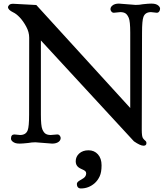

<svg xmlns="http://www.w3.org/2000/svg" viewBox="-20 -790 909 1066"><path d="M24.4 0ZM269.5 7.3 176.3 0Q166 0 156.2 1L135.7 3.9Q104.5 7.3 89.1 7.3Q73.7 7.3 64.9 4.2Q56.2 1 50.8 -3.4Q41 -11.2 41 -20.5Q41 -43.5 60.1 -43.5L91.3 -40.5Q124 -40.5 133.8 -66.9Q141.6 -86.9 141.6 -153.8L142.1 -580.6Q142.1 -611.8 125.5 -642.3Q108.9 -672.9 89.8 -693.1Q70.8 -713.4 52.7 -721.7Q24.4 -735.4 24.4 -750.5Q24.4 -755.4 30.8 -762.2Q37.1 -769 53.2 -769L181.6 -762.2L703.1 -190.4V-608.4Q703.1 -671.9 694.8 -690.9Q686.5 -710 675.8 -716.3Q665 -722.7 647.9 -722.7L612.3 -719.2Q603.5 -719.2 598.4 -726.1Q593.3 -732.9 593.3 -738.5Q593.3 -744.1 595.7 -749.3Q598.1 -754.4 603.5 -758.8Q616.2 -770 640.1 -770L733.4 -762.7Q744.1 -762.7 753.9 -763.7L773.4 -766.6Q804.2 -770 820.1 -770Q835.9 -770 845 -766.8Q854 -763.7 859.4 -758.8Q868.7 -750.5 868.7 -741.7Q868.7 -732.9 863.8 -726.1Q858.9 -719.2 850.6 -719.2L818.4 -722.7Q786.1 -722.7 776.4 -696.3Q768.6 -676.3 768.6 -608.4L767.1 -69.3Q767.1 -31.7 773.9 -22.5Q780.8 -13.2 786.1 -9.3Q793 -4.4 793 4.4Q793 19 776.9 19Q758.8 19 723.6 -5.4L207 -565.4V-153.8Q207 -90.8 215.1 -72Q223.1 -53.2 233.9 -46.9Q244.6 -40.5 261.7 -40.5L297.9 -43.5Q307.1 -43.5 312 -36.6Q316.9 -29.8 316.9 -24.2Q316.9 -18.6 314.5 -13.2Q312 -7.8 306.6 -3.4Q293.5 7.3 269.5 7.3ZM400.4 105.5Q400.4 80.1 419.4 62.5Q439.5 44.4 471.4 44.4Q503.4 44.4 523.7 66.9Q543.9 89.4 543.9 127.9Q543.9 166.5 533.4 189Q522.9 211.4 506.3 226.6Q472.7 256.3 429.2 256.3Q418 256.3 412.4 249.5Q406.7 242.7 406.7 231.4Q406.7 220.2 426.5 209.7Q446.3 199.2 452.4 190.9Q458.5 182.6 458.5 173.8Q458.5 165 454.1 160.9Q449.7 156.7 443.4 153.6Q437 150.4 429.4 147Q421.9 143.6 415.5 138.7Q400.4 127 400.4 105.5Z"/></svg>

Font: Stoke
Style: Regular
Weight: 400
Designer: Nicole Fally
Foundry: Nicole Fally
Version: Version 1.002